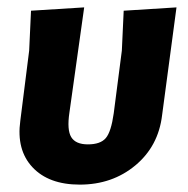

<svg xmlns="http://www.w3.org/2000/svg" viewBox="-20 -491 508 520"><path d="M196 9Q112 9 68 -38Q24 -85 35 -164L59 -354L64 -462L208 -471L168 -186Q161 -139 173 -119.5Q185 -100 218 -100Q252 -100 266.5 -117Q281 -134 288 -184L310 -354L315 -462L458 -471L419 -179Q409 -95 346.5 -43Q284 9 196 9Z"/></svg>

Font: Alegreya Sans SC ExtraBold
Style: Italic
Weight: 800
Italic angle: -7°
Designer: Juan Pablo del Peral
Foundry: Huerta Tipografica
Version: Version 2.007